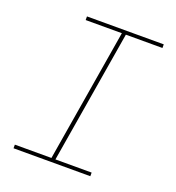

<svg xmlns="http://www.w3.org/2000/svg" viewBox="-133 -841 866 947"><g transform="rotate(20 300.0 -367.5)"><path d="M44 0V-19H236L352 -716H162V-735H565V-716H373L257 -19H447V0Z"/></g></svg>

Font: Iosevka Slab ThExObl
Style: Regular
Weight: 100
Width: 7
Italic angle: -9°
Monospace: yes
Designer: Belleve Invis
Foundry: Belleve Invis
Version: Version 11.1.1; ttfautohint (v1.8.3)